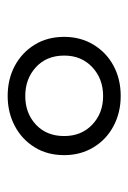

<svg xmlns="http://www.w3.org/2000/svg" viewBox="65 -842 342 513"><g transform="rotate(-90 236.5 -586.0)"><path d="M236 -435Q192 -435 156 -454Q120 -473 99 -507.5Q78 -542 78 -586Q78 -631 99 -665Q120 -699 156 -718Q192 -737 236 -737Q281 -737 316.5 -718Q352 -699 373 -665Q394 -631 394 -586Q394 -542 373 -507.5Q352 -473 316.5 -454Q281 -435 236 -435ZM236 -482Q282 -482 313 -511Q344 -540 344 -586Q344 -633 313 -661.5Q282 -690 236 -690Q190 -690 159.5 -661.5Q129 -633 129 -586Q129 -540 159.5 -511Q190 -482 236 -482Z"/></g></svg>

Font: Mona Sans ExtraLight Light
Style: Regular
Weight: 300
Version: Version 2.000